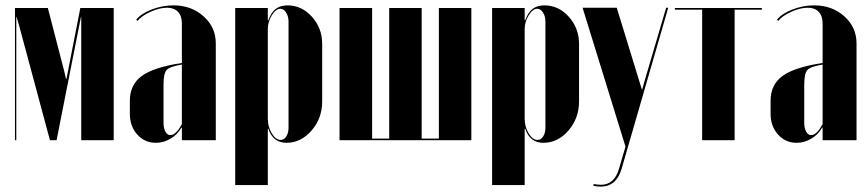

<svg xmlns="http://www.w3.org/2000/svg" viewBox="-20 -525 3252 719"><path d="M405.8 -495.1V0H284.2V-461.9H283.2L191.9 0H167L50.8 -432.1L42 -461.9H41V0H36.1V-495.1H159.2L220.2 -259.8L227.1 -230H229L280.8 -495.1Z M466.3 -98.1V-147.9Q466.3 -208 511.2 -240.7Q556.2 -273.4 661.1 -289.1V-437Q661.1 -465.3 646.5 -480.7Q631.8 -496.1 605.5 -496.1Q577.1 -496.1 543 -480.5Q508.8 -464.8 495.1 -446.8L490.2 -451.2Q508.3 -474.1 548.1 -489.5Q587.9 -504.9 629.4 -504.9Q696.8 -504.9 742.4 -463.9Q788.1 -422.9 788.1 -362.8V0H661.1V-46.9H659.2Q644 -20.5 618.2 -5.4Q592.3 9.8 563.5 9.8Q522 9.8 494.1 -21.2Q466.3 -52.2 466.3 -98.1ZM618.2 -19Q638.7 -19 661.1 -60.1V-283.2Q615.7 -275.9 604 -262.9Q592.3 -250 592.3 -207V-65.9Q592.3 -44.9 599.4 -32Q606.4 -19 618.2 -19Z M860.8 168V-495.1H982.9V-449.2H984.9Q996.1 -479.5 1013.2 -492.2Q1030.3 -504.9 1056.6 -504.9Q1109.9 -504.9 1148.2 -462.2Q1186.5 -419.4 1186.5 -360.8V-145Q1186.5 -82 1146.7 -36.1Q1106.9 9.8 1052.7 9.8Q1002.4 9.8 984.9 -43H982.9V168ZM982.9 -80.1Q982.9 -50.3 997.8 -25.6Q1012.7 -1 1030.8 -1Q1043.5 -1 1052 -13.9Q1060.5 -26.9 1060.5 -46.9V-443.8Q1060.5 -463.9 1051.5 -478Q1042.5 -492.2 1029.8 -492.2Q1013.2 -492.2 998 -467.8Q982.9 -443.4 982.9 -417Z M1251.5 0V-495.1H1373.5V-5.9H1437.5V-495.1H1559.1V-5.9H1623.5V-495.1H1745.1V0Z M1822.8 168V-495.1H1944.8V-449.2H1946.8Q1958 -479.5 1975.1 -492.2Q1992.2 -504.9 2018.6 -504.9Q2071.8 -504.9 2110.1 -462.2Q2148.4 -419.4 2148.4 -360.8V-145Q2148.4 -82 2108.6 -36.1Q2068.8 9.8 2014.6 9.8Q1964.4 9.8 1946.8 -43H1944.8V168ZM1944.8 -80.1Q1944.8 -50.3 1959.7 -25.6Q1974.6 -1 1992.7 -1Q2005.4 -1 2013.9 -13.9Q2022.5 -26.9 2022.5 -46.9V-443.8Q2022.5 -463.9 2013.4 -478Q2004.4 -492.2 1991.7 -492.2Q1975.1 -492.2 1960 -467.8Q1944.8 -443.4 1944.8 -417Z M2161.6 -496.1H2289.6L2383.3 -190.9H2385.3L2393.6 -221.2L2474.6 -496.1H2482.4L2307.6 107.9Q2287.6 173.8 2229.5 173.8Q2216.3 173.8 2201.7 170.9L2203.6 164.1Q2218.3 167 2230.5 167Q2281.2 167 2298.3 106L2322.3 23.9Z M2833 -495.1V-488.8H2731V0H2609.4V-488.8H2507.3V-495.1Z M2865.7 -98.1V-147.9Q2865.7 -208 2910.6 -240.7Q2955.6 -273.4 3060.5 -289.1V-437Q3060.5 -465.3 3045.9 -480.7Q3031.2 -496.1 3004.9 -496.1Q2976.6 -496.1 2942.4 -480.5Q2908.2 -464.8 2894.5 -446.8L2889.6 -451.2Q2907.7 -474.1 2947.5 -489.5Q2987.3 -504.9 3028.8 -504.9Q3096.2 -504.9 3141.8 -463.9Q3187.5 -422.9 3187.5 -362.8V0H3060.5V-46.9H3058.6Q3043.5 -20.5 3017.6 -5.4Q2991.7 9.8 2962.9 9.8Q2921.4 9.8 2893.6 -21.2Q2865.7 -52.2 2865.7 -98.1ZM3017.6 -19Q3038.1 -19 3060.5 -60.1V-283.2Q3015.1 -275.9 3003.4 -262.9Q2991.7 -250 2991.7 -207V-65.9Q2991.7 -44.9 2998.8 -32Q3005.9 -19 3017.6 -19Z"/></svg>

Font: Moniqa Black Display
Style: Regular
Weight: 900
Designer: Rajesh Rajput
Foundry: Rajesh Rajput
Version: Version 1.000